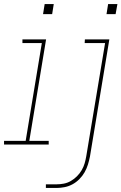

<svg xmlns="http://www.w3.org/2000/svg" viewBox="-65 -715 601 950"><path d="M462 -645 470 -695H516L507 -645ZM148 -645 156 -695H201L193 -645ZM162 215V197H215Q233 197 251 193.5Q269 190 285.5 180.5Q302 171 316 157Q330 143 339.5 126.5Q349 110 354 92.5Q359 75 362 57L455 -502H354L355 -520H476L380 60Q376 80 370 99.5Q364 119 353.5 137.5Q343 156 327.5 171.5Q312 187 293.5 197Q275 207 254.5 211Q234 215 215 215ZM-45 0V-18H62L142 -502H46V-520H163L80 -18H176V0Z"/></svg>

Font: Iosevka SS04 Thin Oblique
Style: Regular
Weight: 100
Italic angle: -9°
Monospace: yes
Designer: Belleve Invis
Foundry: Belleve Invis
Version: Version 19.0.0; ttfautohint (v1.8.4)